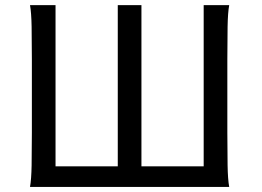

<svg xmlns="http://www.w3.org/2000/svg" viewBox="-20 -733 1029 753"><path d="M97.7 0Q103 -29.3 104 -84.7Q105 -140.1 105 -212.4V-500.5Q105 -572.8 104 -628.2Q103 -683.6 97.7 -712.9H197.8V-80.6H441.9V-712.9H534.7V-80.6H778.8V-712.9H878.9Q873.5 -683.6 872.6 -628.2Q871.6 -572.8 871.6 -500.5V-212.4Q871.6 -140.1 872.6 -84.7Q873.5 -29.3 878.9 0Z"/></svg>

Font: Andika CyrE
Style: Regular
Weight: 400
Designer: Victor Gaultney, Annie Olsen, Julie Remington, Don Collingsworth, Eric Hays, Becca Hirsbrunner
Foundry: SIL International
Version: Version 5.000